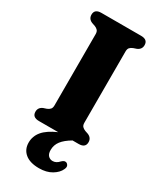

<svg xmlns="http://www.w3.org/2000/svg" viewBox="-230 -774 895 1076"><g transform="rotate(30 217.0 -235.5)"><path d="M314 -119.5Q314 -103.5 321.2 -95.2Q328.5 -87 341.5 -82L362 -75Q389 -63.5 389 -36Q389 0 346 0H306.5Q265.5 24 246 49.5Q226.5 75 226.5 107.5Q226.5 132 238 144Q249.5 156 266.5 156Q290 156 309 134Q316 127.5 322.2 124.5Q328.5 121.5 336 123.5Q344.5 126 349.8 135.8Q355 145.5 347.5 161.5Q335.5 189 302.2 209Q269 229 220.5 229Q162 229 130.5 203Q99 177 99 132.5Q99 91.5 126 59Q153 26.5 213.5 0H89Q45.5 0 45.5 -36Q45.5 -63.5 72.5 -75L93.5 -82Q106 -87 113.2 -95.2Q120.5 -103.5 120.5 -119.5V-580.5Q120.5 -596.5 113.2 -604.8Q106 -613 93.5 -618L72.5 -625Q45.5 -636.5 45.5 -664Q45.5 -700 89 -700H346Q389 -700 389 -664Q389 -636.5 362 -625L341.5 -618Q328.5 -613 321.2 -604.8Q314 -596.5 314 -580.5Z"/></g></svg>

Font: Fraunces 9pt Soft
Style: Bold
Weight: 700
Version: Version 1.000;[b76b70a41]